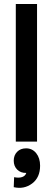

<svg xmlns="http://www.w3.org/2000/svg" viewBox="-20 -700 261 949"><path d="M58.1 0V-680.2H163.1V0ZM49.8 175.8Q73.7 180.7 89.6 175Q105.5 169.4 109.9 154.8Q82 155.3 64.9 138.2Q47.9 121.1 47.9 94.2Q47.9 67.4 64.7 50.3Q81.5 33.2 108.9 33.2Q139.6 33.2 158.9 57.1Q178.2 81.1 178.2 119.1Q178.2 177.7 138.4 207.3Q98.6 236.8 47.9 225.1Z"/></svg>

Font: Apfel Grotezk Mittel
Style: Regular
Weight: 500
Designer: Luigi Gorlero
Foundry: © 2023, Luigi Gorlero & Collletttivo
Version: Version 2.000;Glyphs 3.2 (3217)